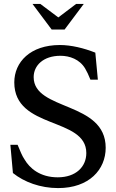

<svg xmlns="http://www.w3.org/2000/svg" viewBox="-20 -945 593 981"><path d="M152 -551C152 -610 201 -660 289 -660C336 -660 387 -642 415 -595C422 -584 434 -559 442 -538H480L467 -676C409 -699 344 -715 286 -715C135 -715 53 -628 53 -524C53 -282 421 -349 421 -163C421 -93 368 -39 275 -39C184 -39 131 -86 105 -131C93 -148 83 -174 70 -205H33L46 -61C103 -15 186 16 277 16C436 16 520 -79 520 -190C520 -429 152 -377 152 -551ZM146 -925 244 -794H310L408 -925H369L278 -856L186 -925Z"/></svg>

Font: LT Superior Serif Medium
Style: Regular
Weight: 500
Designer: Daniel Lyons
Foundry: LyonsType
Version: Version 2.120;FEAKit 1.0